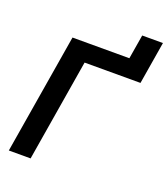

<svg xmlns="http://www.w3.org/2000/svg" viewBox="-156 -983 953 1092"><g transform="rotate(20 320.5 -437.0)"><path d="M596.7 -617.2H259.8L157.7 0H25.9L146.5 -727.5H490.7L515.1 -874H640.6L598.1 -617.2Z"/></g></svg>

Font: Inter Semi Bold
Style: Italic
Weight: 600
Italic angle: -9.39999°
Designer: Rasmus Andersson
Foundry: rsms
Version: Version 4.000;git-3c8e0fc